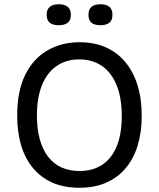

<svg xmlns="http://www.w3.org/2000/svg" viewBox="-20 -872 749 905"><path d="M354 13Q282 13 227.5 -11Q173 -35 135.5 -80Q98 -125 79.5 -187.5Q61 -250 61 -328Q61 -442 98.5 -518.5Q136 -595 203 -634Q270 -673 355 -673Q422 -673 476 -650Q530 -627 568.5 -582Q607 -537 627.5 -472.5Q648 -408 648 -326Q648 -249 629 -186.5Q610 -124 572.5 -79.5Q535 -35 480.5 -11Q426 13 354 13ZM354 -66Q419 -66 463.5 -96.5Q508 -127 531 -184.5Q554 -242 554 -325Q554 -409 530.5 -468.5Q507 -528 462 -560Q417 -592 353 -592Q292 -592 247 -561Q202 -530 178 -471Q154 -412 154 -327Q154 -264 167.5 -215.5Q181 -167 206.5 -133.5Q232 -100 269.5 -83Q307 -66 354 -66ZM454 -753Q426 -753 411.5 -764.5Q397 -776 397 -803Q397 -828 411.5 -840Q426 -852 454 -852Q481 -852 495.5 -840Q510 -828 510 -802Q510 -776 495 -764.5Q480 -753 454 -753ZM257 -753Q230 -753 215 -764.5Q200 -776 200 -803Q200 -828 215 -840Q230 -852 257 -852Q284 -852 299 -840Q314 -828 314 -802Q314 -776 299 -764.5Q284 -753 257 -753Z"/></svg>

Font: Bricolage Grotesque 20pt
Style: Regular
Weight: 400
Version: Version 1.001;gftools[0.9.33.dev8+g029e19f]